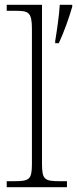

<svg xmlns="http://www.w3.org/2000/svg" viewBox="-20 -780 321 800"><path d="M8 0H259V-25H233C166 -25 155 -30 155 -98V-760H8V-735H43C99 -735 113 -730 113 -659V-98C113 -30 102 -25 35 -25H8ZM210 -609V-600H225C246 -644 269 -710 281 -752V-760H229C227 -721 218 -658 210 -609Z"/></svg>

Font: Noto Serif Sinhala ExtraLight
Style: Regular
Weight: 200
Designer: Jelle Bosma - Monotype Design Team
Foundry: Monotype Imaging Inc.
Version: Version 2.007